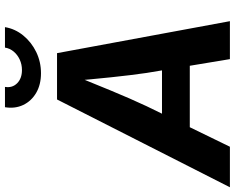

<svg xmlns="http://www.w3.org/2000/svg" viewBox="-132 -878 987 808"><g transform="rotate(-90 362.0 -473.5)"><path d="M-21.6 0 347.9 -727.5H542.8L677.4 0H517.7L459.5 -351Q450 -416.5 441.4 -498.6Q432.8 -580.8 424.7 -676.2H457.1Q419.1 -582.8 385.4 -500.9Q351.6 -418.9 319.8 -351L149 0ZM161.8 -168.8 181 -285.8H569.1L549.8 -168.8ZM458.2 -795Q410.5 -795 375.8 -815.2Q341.1 -835.5 324.7 -869.9Q308.4 -904.3 315.3 -946.6H400.8Q395.7 -915.8 416 -895.5Q436.3 -875.1 471.9 -875.1Q495.4 -875.1 515.6 -884.4Q535.8 -893.7 549.4 -909.8Q563 -926 566.2 -946.6H652.3Q645.4 -904.3 617.3 -869.8Q589.2 -835.3 547.7 -815.1Q506.2 -795 458.2 -795Z"/></g></svg>

Font: Inter Variable
Style: Italic
Weight: 400
Italic angle: -9.39999°
Designer: Rasmus Andersson
Foundry: rsms
Version: Version 4.001;git-9221beed3